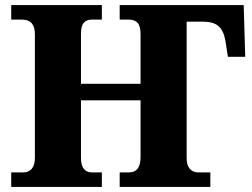

<svg xmlns="http://www.w3.org/2000/svg" viewBox="-20 -734 989 754"><path d="M24 -57H72Q92 -57 104.5 -71Q117 -85 117 -114V-600Q117 -657 67 -657H24V-714H380V-657H340Q320 -657 309 -644.5Q298 -632 298 -601V-405H532V-599Q532 -631 520.5 -644Q509 -657 486 -657H450V-714H937L943 -511H875L865 -575Q858 -614 838 -631.5Q818 -649 776 -649H713V-113Q713 -85 725.5 -71Q738 -57 758 -57H806V0H450V-57H487Q532 -57 532 -117V-340H298V-114Q298 -85 309 -71Q320 -57 340 -57H380V0H24Z"/></svg>

Font: Noto Serif ExtraBold
Style: Regular
Weight: 800
Designer: Monotype Design Team
Foundry: Monotype Imaging Inc.
Version: Version 1.001